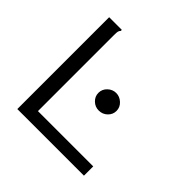

<svg xmlns="http://www.w3.org/2000/svg" viewBox="-161 -772 921 921"><g transform="rotate(45 300.0 -311.5)"><path d="M77 -623H163V-616Q157 -610 155.5 -603Q154 -596 154 -579V-63H529V0H77ZM358 -271Q333 -271 315 -288.5Q297 -306 297 -330Q297 -355 315.5 -372.5Q334 -390 358 -390Q382 -390 401 -372.5Q420 -355 420 -330Q420 -306 402 -288.5Q384 -271 358 -271Z"/></g></svg>

Font: Inconsolata Expanded
Style: Regular
Weight: 400
Width: 7
Monospace: yes
Designer: Raph Levien, Cyreal, Brenton Simpson
Foundry: Raph Levien, Cyreal, Google
Version: Version 3.000; ttfautohint (v1.8.2.53-6de2)